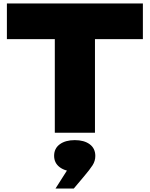

<svg xmlns="http://www.w3.org/2000/svg" viewBox="-20 -770 869 1114"><path d="M298 -649H531V0H298ZM20 -750H809V-543H20ZM302 324 405 162 414 225Q360 225 327 200.5Q294 176 294 134Q294 91 327 67Q360 43 414 43Q468 43 500.5 67Q533 91 533 135Q533 164 517 189Q501 214 467 254L408 324Z"/></svg>

Font: Unbounded ExtraBold
Style: Regular
Weight: 800
Designer: Luke Prowse, Jean-Baptiste Morizot, Fátima Lázaro, Florian Runge
Foundry: NaN
Version: Version 1.701;gftools[0.9.28.dev5+ged2979d]